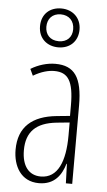

<svg xmlns="http://www.w3.org/2000/svg" viewBox="-56 -830 488 876"><g transform="rotate(5 188.0 -391.5)"><path d="M190 -615C243 -615 280 -650 280 -704C280 -758 241 -793 189 -793C137 -793 99 -760 99 -704C99 -648 139 -615 190 -615ZM190 -643C149 -643 128 -670 128 -704C128 -740 150 -766 189 -766C227 -766 251 -741 251 -703C251 -667 228 -643 190 -643ZM184 -539C147 -539 106 -527 72 -506L86 -476C123 -498 156 -506 182 -506C245 -506 271 -468 271 -356V-308L210 -302C100 -291 37 -238 37 -133C37 -59 73 10 156 10C228 10 259 -38 274 -89H276L279 0H308V-359C308 -487 272 -539 184 -539ZM212 -272 272 -278V-218C272 -100 240 -21 162 -21C108 -21 75 -61 75 -134C75 -218 119 -262 212 -272Z"/></g></svg>

Font: Noto Sans Hebrew ExtraCondensed ExtraLight
Style: Regular
Weight: 200
Width: 2
Designer: Monotype Design Team
Foundry: Monotype Imaging Inc.
Version: Version 2.004